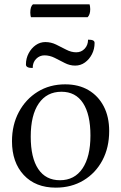

<svg xmlns="http://www.w3.org/2000/svg" viewBox="-20 -849 557 881"><path d="M236 12Q143 12 89 -46Q35 -104 35 -201Q35 -276 66.5 -335Q98 -394 153 -428Q208 -462 279 -462Q341 -462 386 -435.5Q431 -409 456 -361Q481 -313 481 -248Q481 -172 450 -113.5Q419 -55 363.5 -21.5Q308 12 236 12ZM255 -22Q322 -22 358.5 -76Q395 -130 395 -227Q395 -324 361 -376Q327 -428 262 -428Q195 -428 158 -374.5Q121 -321 121 -222Q121 -125 155.5 -73.5Q190 -22 255 -22ZM184 -595Q162 -595 146 -579Q130 -563 130 -537Q114 -537 106.5 -541Q99 -545 99 -553Q99 -581 111.5 -604.5Q124 -628 144 -642Q164 -656 188 -656Q214 -656 237.5 -644.5Q261 -633 284 -621Q307 -609 330 -609Q353 -609 368.5 -625.5Q384 -642 384 -667Q400 -667 407 -663.5Q414 -660 414 -652Q414 -624 402 -600.5Q390 -577 370 -562.5Q350 -548 325 -548Q300 -548 277 -560Q254 -572 231 -583.5Q208 -595 184 -595ZM382 -770H122Q121 -773 120 -778.5Q119 -784 119 -791Q119 -819 131 -829H391Q392 -826 393 -820Q394 -814 394 -807Q394 -782 382 -770Z"/></svg>

Font: Petrona
Style: Regular
Weight: 400
Designer: Ringo R. Seeber
Foundry: Ringo R. Seeber
Version: Version 2.001; ttfautohint (v1.8.3)